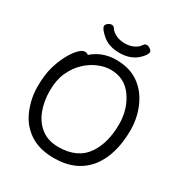

<svg xmlns="http://www.w3.org/2000/svg" viewBox="-208 -1051 1161 1226"><g transform="rotate(30 372.5 -437.5)"><path d="M559.1 -868.2Q559.1 -847.2 520 -811Q469.7 -767.1 391.8 -767.1Q314 -767.1 267.3 -806.6Q220.7 -846.2 220.7 -867.2Q220.7 -877.9 233.9 -888.4Q247.1 -898.9 261 -898.9Q274.9 -898.9 282.7 -886.2Q295.9 -865.2 324.5 -851.1Q353 -836.9 390.4 -836.9Q427.7 -836.9 456.3 -851.1Q484.9 -865.2 497.1 -886.2Q504.9 -898.9 518.8 -898.9Q532.7 -898.9 545.9 -888.4Q559.1 -877.9 559.1 -868.2ZM223.6 -654.8Q296.9 -719.2 397 -719.2Q497.1 -719.2 563.5 -672.6Q629.9 -626 665.3 -545.4Q700.7 -464.8 700.7 -375Q700.7 -198.2 621.1 -90.8Q531.7 23.9 365.7 23.9Q256.8 23.9 185.8 -23.4Q114.7 -70.8 80.8 -152.3Q46.9 -233.9 46.9 -319.3Q46.9 -404.8 63.5 -463.9Q80.1 -522.9 104.5 -567.9Q128.9 -612.8 153.8 -638.4Q178.7 -664.1 197.3 -664.1Q215.8 -664.1 223.6 -654.8ZM354 -51.8Q495.1 -51.8 560.1 -147.9Q618.7 -235.8 618.7 -371.1Q618.7 -481 560.8 -564Q502.9 -647 398.9 -647Q356.9 -647 309.3 -627.4Q261.7 -607.9 220.7 -568.8Q179.7 -529.8 153.8 -472.4Q127.9 -415 127.9 -337.4Q127.9 -259.8 152.3 -194.8Q176.8 -129.9 227.3 -90.8Q277.8 -51.8 354 -51.8Z"/></g></svg>

Font: LXGW WenKai GB Screen
Style: Regular
Weight: 400
Designer: LXGW / Fontworks Inc.
Foundry: LXGW / Fontworks Inc.
Version: Version 1.321;February 19, 2024;FontCreator 14.0.0.2901 64-b